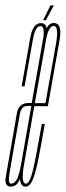

<svg xmlns="http://www.w3.org/2000/svg" viewBox="-46 -691 244 714"><path d="M-6 3Q-14 3 -18.5 -1Q-29 -9 -24 -36.5Q-17 -75.5 -6 -138.5Q10.5 -234 17 -271Q23.5 -308 61.5 -308H72Q101 -474 113 -539Q114 -546.5 115.5 -553Q120 -587 109 -593Q107 -594 104 -594Q85 -594 76.2 -543.5Q67.5 -493 45.5 -370H34.5Q57 -496 66.5 -550.5Q76 -605 106 -605Q114 -605 119 -601.5Q125.5 -596.5 127.5 -586.5Q138 -605.5 154 -605.5Q161.5 -605.5 167 -602Q184 -590.5 175.5 -542Q164 -478 133 -301.5Q132.5 -298.5 132 -296H81.5L40.5 -62.5Q34.5 -14 47 -8.5Q48.5 -8 50 -8Q65 -8 77 -60.2Q89 -112.5 109.5 -230H120.5Q106 -145 95.5 -93.8Q85 -42.5 74.5 -19.8Q64 3 49 3Q44 3 40 1Q30 -5 28 -25.5Q26 -21 24.5 -17.5Q14 3 -6 3ZM127 -553Q126.5 -551.5 126.5 -550.5Q117 -495.5 100.5 -403L83.5 -307.5H123Q152 -471.5 163 -532.5Q172 -586.5 158 -593.5Q156 -594.5 153.5 -594.5Q137 -594.5 127 -553ZM30.5 -70Q31.5 -75 32.5 -80.5Q47 -163 70.5 -297H55.5Q33.5 -297 28 -267.5Q22.5 -238 5 -138Q-6 -74.5 -11.5 -41.5Q-16 -13.5 -8 -9Q-6 -8 -4 -8Q7 -8 16.5 -23.5Q23 -35 30.5 -70ZM114.5 -616 141.5 -671H154.5L124.5 -616Z"/></svg>

Font: Anybody UltraCondensed Thin
Style: Italic
Weight: 100
Width: 1
Italic angle: -10°
Designer: Tyler Finck
Foundry: Etcetera Type Company
Version: Version 1.010; ttfautohint (v1.8.3) -l 8 -r 50 -G 200 -x 14 